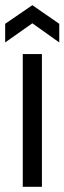

<svg xmlns="http://www.w3.org/2000/svg" viewBox="-29 -722 249 742"><path d="M59 0V-513H133V0ZM-9 -558V-630L96 -702L200 -630V-558L96 -632Z"/></svg>

Font: Bricolage Grotesque 72pt Light
Style: Regular
Weight: 300
Designer: Mathieu Triay
Foundry: Atelier Triay
Version: Version 1.001;gftools[0.9.33.dev8+g029e19f]